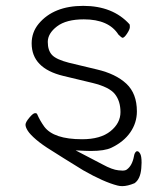

<svg xmlns="http://www.w3.org/2000/svg" viewBox="-20 -506 550 655"><path d="M381 127Q334 115 264 75Q186 27 155 7Q124 -12 103.5 -29.5Q83 -47 75 -59.5Q67 -72 67 -80.5Q67 -89 80 -104.5Q93 -120 99.5 -120Q106 -120 107 -116Q116 -95 131 -74Q163 -31 260 -31Q323 -31 357 -58.5Q391 -86 391 -123.5Q391 -161 372 -185Q353 -209 296 -223L196 -247Q88 -273 88 -358Q88 -396 112 -425Q163 -486 264 -486Q365 -486 422 -423Q423 -421 423 -413.5Q423 -406 413.5 -391.5Q404 -377 398 -377Q394 -378 384 -388Q351 -440 266 -440Q206 -440 174.5 -416Q143 -392 143 -363Q143 -334 157.5 -318.5Q172 -303 215 -292L311 -269Q375 -254 411 -220.5Q447 -187 447 -126Q447 -87 424.5 -54.5Q402 -22 360 -2Q337 9 290 9Q276 9 238 7Q310 45 330 55Q363 73 384 75Q391 76 398 76Q408 76 413 72Q431 59 437 27Q439 14 446 10Q448 10 449 10Q453 10 458 18Q463 26 463 49Q463 57 462 68Q459 105 439 119Q415 129 397 129Q389 129 381 127Z"/></svg>

Font: Moon Stars Kai T Light
Style: Regular
Weight: 300
Designer: GuiWonder
Version: Version 1.101